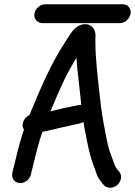

<svg xmlns="http://www.w3.org/2000/svg" viewBox="-20 -811 636 905"><path d="M180.4 -702H544.4C569.7 -702 591.7 -723 595.4 -746.5C599.1 -770 583.7 -791 558.4 -791H194.4C170.3 -791 146.3 -771.7 142.4 -746.5C138.4 -721.3 156.3 -702 180.4 -702ZM93 -200.2C76.9 -154 64.2 -104.4 53.3 -58.2C44.7 -24.8 40.1 -6.9 38.8 1L37.9 7C34 31.8 51 52 75.8 52C101.9 52 123.3 30 126.9 7L127.8 1.2C128.3 -1.4 132.8 -19.7 140.9 -50.7C152.5 -99.6 163.9 -143.6 179.9 -189.9C183.1 -190.5 189.1 -191.5 194.6 -192.6C239.9 -203 290.8 -214.9 335.9 -224.6L352.6 -228.4C356.4 -229 366.8 -232.4 373.1 -236.4C373.9 -231.5 374.6 -227.1 375.4 -222.8C384.4 -176.2 394.1 -119.1 406.2 -77.1C414.2 -47.1 424.2 -25.5 430.8 -3.8C437.5 20.2 447.7 35.7 461.2 51.7L469.6 61.7C476.2 69.5 488.1 74 499.4 74C523.7 74 546.5 54.3 550.3 30C552.2 18 548.8 6.4 541.9 -1.7L533.5 -11.7C518.2 -29.8 518.2 -44.7 505.4 -74.5C493.9 -102.9 486.6 -133.1 479 -174.2C465.9 -241.8 458.9 -277.8 450 -361.3C439.6 -461.9 429.6 -526.2 429.6 -622.1C429.7 -624.8 429.9 -632 430 -636.1C431.7 -651.1 428.1 -668.4 418.5 -679.7C394.3 -708.5 357.1 -697.5 335.4 -678.8C325.6 -670.3 318.7 -661.9 311.8 -650.8L294.9 -625.2C221.6 -513.6 178.8 -413.6 118.6 -268.4C104.1 -261.6 89.6 -245.8 86.7 -227C85 -216.4 87.5 -208.6 93 -200.2ZM363.1 -316.5C358.1 -316.9 352.2 -316.4 347.7 -315.3L331 -311.5C302.8 -306.9 265.7 -298.6 234.2 -290.2L217.7 -286.2C237.1 -333.5 261.8 -388.7 273.1 -414C293.2 -458.4 316.9 -499.6 340.5 -539.1C341.7 -514.1 344.3 -487 347.8 -457.3C351.7 -426.2 357.3 -368.9 363.1 -316.5Z"/></svg>

Font: Just Breathe
Style: BdObl3
Weight: 400
Foundry: Cannot Into Space Fonts
Version: Version 0.72